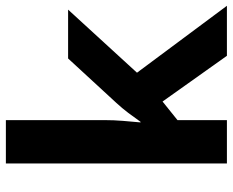

<svg xmlns="http://www.w3.org/2000/svg" viewBox="-90 -710 800 660"><g transform="rotate(-90 310.0 -380.0)"><path d="M227.1 -759.8V-419.9Q227.1 -389.2 224.6 -358.4Q222.2 -327.6 219.2 -296.9H221.2Q236.3 -318.4 252.2 -339.4Q268.1 -360.4 286.1 -379.9L439 -545.9H606.9L390.1 -309.1L620.1 0H448.2L291 -221.2L227.1 -169.9V0H78.1V-759.8Z"/></g></svg>

Font: Open Sans
Style: Bold
Weight: 700
Designer: Monotype Design Team
Foundry: Monotype Imaging Inc.
Version: Version 3.000; ttfautohint (v1.8.4)